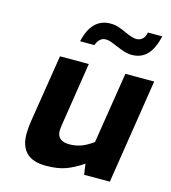

<svg xmlns="http://www.w3.org/2000/svg" viewBox="-114 -856 848 953"><g transform="rotate(15 310.5 -379.0)"><path d="M76 -120Q76 -153 81 -185L137 -537H285L233 -203Q231 -189 231 -181Q231 -127 294 -127Q328 -127 356.5 -138Q385 -149 415 -171L473 -537H621L537 0H405L397 -55Q350 -23 309 -8.5Q268 6 209 6Q141 6 108.5 -27Q76 -60 76 -120ZM338 -759Q361 -759 380.5 -752.5Q400 -746 423 -735Q461 -718 480 -718Q499 -718 511.5 -730Q524 -742 528 -764H602Q586 -697 556 -666.5Q526 -636 479 -636Q458 -636 439.5 -642Q421 -648 392 -660Q377 -667 362 -672Q347 -677 336 -677Q318 -677 305.5 -665Q293 -653 288 -635H214Q242 -759 338 -759Z"/></g></svg>

Font: Exo
Style: Bold Italic
Weight: 700
Italic angle: -9°
Designer: Natanael Gama
Foundry: Natanael Gama
Version: Version 1.500; ttfautohint (v1.6)